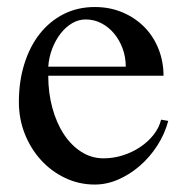

<svg xmlns="http://www.w3.org/2000/svg" viewBox="-20 -504 517 536"><path d="M331.1 -317.9Q331.1 -344.7 322.3 -368.7Q313.5 -392.6 298.3 -410.6Q283.2 -428.7 262.9 -439.2Q242.7 -449.7 219.2 -449.7Q199.2 -449.7 181.4 -439.2Q163.6 -428.7 149.4 -410.6Q135.3 -392.6 126 -368.7Q116.7 -344.7 114.7 -317.9ZM244.6 11.2Q200.7 11.2 162.1 -7.1Q123.5 -25.4 94.7 -56.9Q65.9 -88.4 49.3 -130.1Q32.7 -171.9 32.7 -219.2Q32.7 -276.9 47.9 -325.4Q63 -374 90.8 -409.4Q118.7 -444.8 157.7 -464.6Q196.8 -484.4 244.6 -484.4Q287.1 -484.4 322.5 -469.2Q357.9 -454.1 383.3 -428.2Q408.7 -402.3 422.6 -367.2Q436.5 -332 436.5 -292.5H114.7Q114.7 -244.6 126.2 -202.6Q137.7 -160.6 158.2 -129.4Q178.7 -98.1 207 -80.1Q235.4 -62 269 -62Q296.4 -62 322.8 -70.3Q349.1 -78.6 371.1 -93.3Q393.1 -107.9 408.7 -127.7Q424.3 -147.5 429.7 -169.9L449.7 -166.5Q439.9 -129.9 419.2 -97.7Q398.4 -65.4 370.6 -41.3Q342.8 -17.1 310.3 -2.9Q277.8 11.2 244.6 11.2Z"/></svg>

Font: Khmer Busra Bunong
Style: Regular
Weight: 400
Designer: D. Kanjahn
Version: Version 7.100; 2014